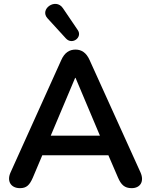

<svg xmlns="http://www.w3.org/2000/svg" viewBox="-20 -971 784 999"><path d="M323 -771C356 -735 410 -777 385 -814L307 -929C269 -984 184 -923 227 -876ZM84 8C118 8 134 -8 151 -47L200 -163H544L594 -47C610 -10 628 8 665 8C710 8 732 -27 711 -74L446 -659C429 -697 404 -713 373 -713C341 -713 316 -697 299 -659L35 -74C14 -28 37 8 84 8ZM373 -566 500 -265H244L371 -566Z"/></svg>

Font: Nunito
Style: Bold
Weight: 700
Designer: Vernon Adams
Foundry: Vernon Adams
Version: Version 3.602